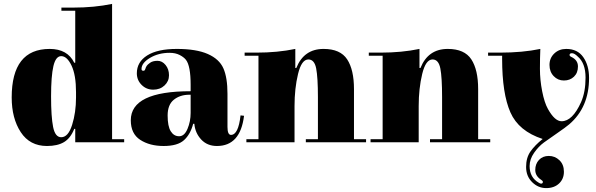

<svg xmlns="http://www.w3.org/2000/svg" viewBox="-20 -739 3057 985"><path d="M555 -25H617V-9H366V-78H361Q342 -30 308.5 -10Q275 10 221 10Q133 10 86.5 -61Q40 -132 40 -239Q40 -488 235 -488Q326 -488 361 -417H366V-684H295V-700H355Q464 -700 555 -719ZM370 -239V-266Q370 -354 347 -402.5Q324 -451 294 -451Q266 -451 254 -400Q242 -349 242 -244.5Q242 -140 252.5 -87.5Q263 -35 294 -35Q330 -35 350 -98.5Q370 -162 370 -239Z M958 -160V-253Q954 -253 951 -253Q904 -253 872 -227.5Q840 -202 840 -146.5Q840 -91 856 -65.5Q872 -40 899 -40Q926 -40 942 -78Q958 -116 958 -160ZM1165 -47Q1203 -47 1214 -147L1232 -145Q1213 10 1093 10Q1043 10 1012 -23.5Q981 -57 977 -104H971Q957 -50 924 -20Q891 10 819.5 10Q748 10 699.5 -21.5Q651 -53 651 -122Q651 -271 958 -271V-304Q958 -401 934 -432Q923 -446 901.5 -457Q880 -468 850 -468Q793 -468 749.5 -442Q706 -416 706 -385Q706 -376 715 -376Q721 -376 723 -379.5Q725 -383 726 -386.5Q727 -390 728 -392.5Q729 -395 732.5 -401Q736 -407 750 -417Q764 -427 788 -427Q812 -427 829.5 -405.5Q847 -384 847 -353Q847 -322 824 -300.5Q801 -279 766 -279Q731 -279 706.5 -303.5Q682 -328 682 -363Q682 -421 735 -454.5Q788 -488 887.5 -488Q987 -488 1046 -462Q1105 -436 1126 -388.5Q1147 -341 1147 -258V-88Q1147 -47 1165 -47Z M1306 -453H1235V-469H1295Q1404 -469 1495 -488V-390H1500Q1539 -488 1640 -488Q1726 -488 1761 -434.5Q1796 -381 1796 -282V-25H1858V-9H1549V-25H1611V-240Q1611 -342 1602 -388Q1593 -434 1562 -434Q1527 -434 1509 -359.5Q1491 -285 1491 -195V-9H1244V-25H1306Z M1943 -453H1872V-469H1932Q2041 -469 2132 -488V-390H2137Q2176 -488 2277 -488Q2363 -488 2398 -434.5Q2433 -381 2433 -282V-25H2495V-9H2186V-25H2248V-240Q2248 -342 2239 -388Q2230 -434 2199 -434Q2164 -434 2146 -359.5Q2128 -285 2128 -195V-9H1881V-25H1943Z M2885 -488Q2943 -488 2972.5 -445.5Q3002 -403 3002 -339Q3002 -188 2900 -101Q2881 -85 2839.5 -56.5Q2798 -28 2770.5 -8Q2743 12 2720 45Q2697 78 2697 113Q2697 172 2745 199Q2751 203 2756 203Q2765 203 2765 194Q2765 189 2757 184Q2726 164 2726 133Q2726 102 2745 81.5Q2764 61 2795.5 61Q2827 61 2850 83Q2873 105 2873 142Q2873 179 2848 202.5Q2823 226 2782 226Q2741 226 2710 195.5Q2679 165 2679 117.5Q2679 70 2701.5 38Q2724 6 2764 -26Q2641 -66 2598.5 -162.5Q2556 -259 2556 -437V-453H2484V-469H2544Q2661 -469 2752 -488Q2750 -442 2750 -385.5Q2750 -329 2761.5 -270.5Q2773 -212 2791 -180Q2826 -117 2861 -117Q2917 -117 2961 -215Q2984 -267 2984 -341Q2984 -415 2944 -449Q2927 -466 2914.5 -466Q2902 -466 2902 -457Q2902 -451 2911 -447Q2945 -431 2945 -398Q2945 -365 2924.5 -345.5Q2904 -326 2873 -326Q2842 -326 2820.5 -348.5Q2799 -371 2799 -406Q2799 -441 2823.5 -464.5Q2848 -488 2885 -488Z"/></svg>

Font: Elsie Swash Caps Black
Style: Regular
Weight: 900
Designer: Alejandro Inler
Foundry: Alejandro Inler
Version: 1.003